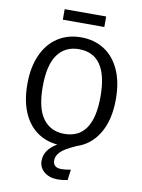

<svg xmlns="http://www.w3.org/2000/svg" viewBox="-113 -937 918 1244"><g transform="rotate(10 346.0 -315.0)"><path d="M482 -793H209V-862H482ZM435 -1V0Q364 31 338 57.5Q312 84 312 114Q312 162 368 162Q395 162 429 155L420 225Q385 232 357 232Q300 232 266 203.5Q232 175 232 131Q232 58 314 10Q236 3 177.5 -40Q119 -83 87 -160Q55 -237 55 -343Q55 -454 91.5 -535Q128 -616 194 -658.5Q260 -701 346 -701Q433 -701 498.5 -659.5Q564 -618 600.5 -538Q637 -458 637 -344Q637 -207 583 -118Q529 -29 435 -1ZM536 -344Q536 -623 346 -623Q256 -623 206 -555Q156 -487 156 -343Q156 -200 206.5 -133Q257 -66 346 -66Q536 -66 536 -344Z"/></g></svg>

Font: Fira Sans
Style: Regular
Weight: 400
Designer: bBox Type GmbH & Carrois Corporate GbR & Edenspiekermann AG
Foundry: bBox Type GmbH & Carrois Corporate GbR & Edenspiekermann AG
Version: Version 4.301